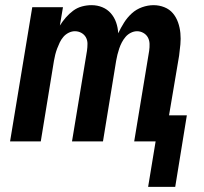

<svg xmlns="http://www.w3.org/2000/svg" viewBox="-20 -548 790 744"><path d="M554 176 583 0H500L558 -351Q560 -365 559.5 -378.5Q559 -392 553 -403Q547 -414 535.5 -420.5Q524 -427 511 -427Q499 -427 487 -421Q475 -415 466.5 -405Q458 -395 452 -383.5Q446 -372 442 -360Q438 -348 435 -336Q432 -324 430 -312L379 0H259L317 -351Q319 -365 319 -378.5Q319 -392 313 -403Q307 -414 295.5 -420.5Q284 -427 270 -427Q258 -427 246 -421Q234 -415 225.5 -405Q217 -395 211.5 -383.5Q206 -372 201.5 -360Q197 -348 194 -336Q191 -324 189 -312L138 0H19L105 -520H224L212 -449Q222 -465 235 -480Q248 -495 263.5 -506.5Q279 -518 297.5 -523Q316 -528 335 -528Q357 -528 376.5 -520Q396 -512 409.5 -496.5Q423 -481 430 -461Q437 -441 438 -419Q448 -440 460.5 -460Q473 -480 490.5 -496Q508 -512 530.5 -520Q553 -528 575 -528Q597 -528 617 -520Q637 -512 650 -496.5Q663 -481 670 -461Q677 -441 679 -419.5Q681 -398 679 -376Q677 -354 674 -332L635 -101H704L659 176Z"/></svg>

Font: Iosevka Aile
Style: Bold Italic
Weight: 700
Italic angle: -9°
Designer: Belleve Invis
Foundry: Belleve Invis
Version: Version 28.0.1; ttfautohint (v1.8.4)